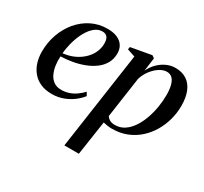

<svg xmlns="http://www.w3.org/2000/svg" viewBox="-157 -749 1296 1222"><g transform="rotate(30 491.0 -137.5)"><path d="M408 -89.5Q392.5 -68 363.5 -44.8Q334.5 -21.5 294.5 -5.5Q254.5 10.5 206.5 10.5Q159 10.5 123.5 -5.5Q88 -21.5 64.8 -49.8Q41.5 -78 30.2 -114.8Q19 -151.5 19 -193Q19 -261 40.8 -321.2Q62.5 -381.5 101.5 -427.8Q140.5 -474 193.5 -500.5Q246.5 -527 309 -527Q354.5 -527 383.5 -513.5Q412.5 -500 427 -476.5Q441.5 -453 441.5 -422Q441.5 -380.5 423.5 -348.8Q405.5 -317 374.2 -294Q343 -271 303.8 -256Q264.5 -241 221.5 -233.5Q178.5 -226 137 -225Q134.5 -190 139.5 -157.2Q144.5 -124.5 157.2 -98.5Q170 -72.5 192 -57.5Q214 -42.5 246.5 -42.5Q276.5 -42.5 302.8 -51.5Q329 -60.5 352 -76.8Q375 -93 394 -113.5ZM290 -496Q259.5 -496 233.8 -475Q208 -454 188 -418.5Q168 -383 155.2 -338.8Q142.5 -294.5 138 -248.5Q172 -252 202.2 -263Q232.5 -274 257.5 -291.8Q282.5 -309.5 300.5 -331.8Q318.5 -354 328.2 -380.2Q338 -406.5 338 -435Q338 -466 326 -481Q314 -496 290 -496Z M441.5 253.5 544.5 -459 486.5 -478.5 489.5 -497 640 -524 658.5 -511 645 -413.5Q661 -447 686.5 -472.8Q712 -498.5 743.5 -513Q775 -527.5 808.5 -527.5Q858 -527.5 892 -505Q926 -482.5 943.5 -439.8Q961 -397 961 -336Q961 -285.5 947.8 -235.8Q934.5 -186 908.5 -141.5Q882.5 -97 844.5 -62.8Q806.5 -28.5 757.5 -9Q708.5 10.5 649 10.5Q633 10.5 616.8 8Q600.5 5.5 585.5 2L548 253.5ZM593 -50Q601 -36.5 616 -28Q631 -19.5 654 -19.5Q692.5 -19.5 723 -39.8Q753.5 -60 776.2 -94Q799 -128 814.2 -170.8Q829.5 -213.5 837 -259.2Q844.5 -305 844.5 -348Q844.5 -390 836.8 -419.2Q829 -448.5 813.5 -463.8Q798 -479 773.5 -479Q747 -479 719 -460.8Q691 -442.5 668.8 -412.8Q646.5 -383 636 -348Z"/></g></svg>

Font: Merriweather 120pt Medium
Style: Italic
Weight: 500
Italic angle: -7.8°
Version: Version 2.101